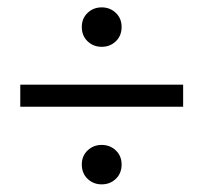

<svg xmlns="http://www.w3.org/2000/svg" viewBox="-20 -598 549 518"><path d="M34.7 -310.1V-369.6H474.1V-310.1ZM254.4 -100.6Q231.9 -100.6 216.3 -115.5Q200.7 -130.4 200.7 -154.3Q200.7 -177.2 216.3 -192.1Q231.9 -207 254.4 -207Q276.9 -207 292.5 -192.1Q308.1 -177.2 308.1 -154.3Q308.1 -130.4 292.5 -115.5Q276.9 -100.6 254.4 -100.6ZM254.4 -471.7Q231.9 -471.7 216.3 -486.6Q200.7 -501.5 200.7 -525.4Q200.7 -548.3 216.3 -563.2Q231.9 -578.1 254.4 -578.1Q276.9 -578.1 292.5 -563.2Q308.1 -548.3 308.1 -525.4Q308.1 -501.5 292.5 -486.6Q276.9 -471.7 254.4 -471.7Z"/></svg>

Font: Akatab
Style: Regular
Weight: 400
Designer: SIL Global
Foundry: SIL Global
Version: Version 4.100